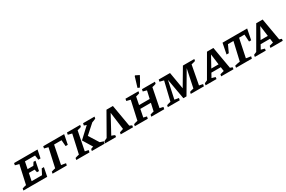

<svg xmlns="http://www.w3.org/2000/svg" viewBox="136 -2195 5329 3572"><g transform="rotate(-30 2800.0 -409.0)"><path d="M-9 0 -2 -40Q20 -47 41 -53.5Q62 -60 83 -63L172 -465L88 -486L96 -530H600L565 -358H518L504 -456H287L257 -306H381L420 -369H463L423 -169H380L366 -233H242L210 -74H433L492 -187H539L502 0Z M1172 -530 1131 -324H1084L1073 -456H913L834 -61L932 -44L923 0H617L624 -40Q646 -47 665.5 -53Q685 -59 709 -63L798 -465L714 -486L722 -530Z M1127 0 1134 -40Q1156 -47 1177 -53.5Q1198 -60 1219 -63L1308 -465L1224 -486L1232 -530H1516L1508 -490Q1485 -482 1466 -476.5Q1447 -471 1425 -467L1344 -61L1419 -45L1410 0ZM1461 0 1469 -40Q1497 -51 1523 -60L1400 -262L1621 -467L1569 -485L1578 -530H1824L1817 -491Q1775 -470 1735 -458L1537 -281L1669 -70L1744 -45L1735 0Z M2219 -530 2300 -61Q2326 -52 2350 -39L2346 0H2081L2088 -40L2168 -66L2119 -440L1916 -66Q1952 -55 1985 -39L1981 0H1746L1753 -40L1820 -72L2081 -530Z M2384 0 2391 -40Q2413 -47 2434 -53.5Q2455 -60 2476 -63L2565 -465L2481 -486L2489 -530H2768L2760 -490Q2736 -483 2719 -477Q2702 -471 2682 -467L2649 -301H2877L2914 -465L2835 -486L2843 -530H3122L3114 -490Q3091 -482 3072 -476.5Q3053 -471 3031 -467L2950 -61L3025 -45L3016 0H2738L2745 -40Q2765 -48 2784 -53.5Q2803 -59 2824 -63L2861 -228H2634L2601 -61L2671 -45L2663 0ZM2825 -575 2783 -592 2849 -809 2860 -818 2941 -778Q2917 -728 2887.5 -677Q2858 -626 2825 -575Z M3093 0 3101 -39Q3123 -46 3143.5 -52Q3164 -58 3185 -62L3282 -466L3195 -488L3203 -530H3446L3508 -166L3723 -530H3968L3960 -491Q3937 -484 3916.5 -478.5Q3896 -473 3874 -468L3797 -60L3876 -44L3868 0H3586L3594 -39Q3636 -55 3678 -62L3760 -453L3494 0H3427L3349 -438L3268 -60L3358 -44L3349 0Z M4460 -57Q4486 -50 4509 -40L4504 0H4239L4247 -41L4330 -63L4318 -151H4116L4067 -62Q4087 -57 4106 -51.5Q4125 -46 4144 -40L4139 0H3904L3912 -41L3973 -68L4240 -530H4378ZM4153 -218H4309L4279 -447Z M5103 -530 5058 -302H5012L5003 -456H4887L4805 -61L4908 -45L4899 0H4559L4564 -41Q4593 -50 4619.5 -55Q4646 -60 4676 -64L4766 -456H4648L4577 -302H4529L4574 -530Z M5518 -57Q5544 -50 5567 -40L5562 0H5297L5305 -41L5388 -63L5376 -151H5174L5125 -62Q5145 -57 5164 -51.5Q5183 -46 5202 -40L5197 0H4962L4970 -41L5031 -68L5298 -530H5436ZM5211 -218H5367L5337 -447Z"/></g></svg>

Font: Piazzolla SC SemiBold
Style: Italic
Weight: 600
Italic angle: -11.3°
Designer: Juan Pablo del Peral
Foundry: Huerta Tipografica
Version: Version 1.330